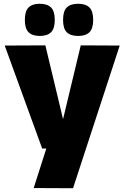

<svg xmlns="http://www.w3.org/2000/svg" viewBox="-20 -789 656 1020"><path d="M159 210 226 0H204L5 -547L221 -548L315 -156L409 -548L616 -547L368 211ZM395 -598Q355 -598 335 -617.5Q315 -637 315 -683Q315 -730 335 -749.5Q355 -769 395 -769Q435 -769 455 -749.5Q475 -730 475 -683Q475 -637 455 -617.5Q435 -598 395 -598ZM191 -598Q152 -598 132 -617.5Q112 -637 112 -683Q112 -730 132 -749.5Q152 -769 191 -769Q231 -769 251 -749.5Q271 -730 271 -683Q271 -637 251 -617.5Q231 -598 191 -598Z"/></svg>

Font: Georama ExtraCondensed Thin ExtraBold
Style: Regular
Weight: 800
Version: Version 1.001